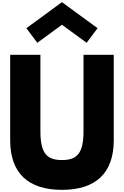

<svg xmlns="http://www.w3.org/2000/svg" viewBox="-20 -1749 1156 1791"><path d="M226 -1486 328 -1350 558 -1518 788 -1350 890 -1486 558 -1729ZM759 -1238H1041V-440C1041 -134 873 22 558 22C243 22 75 -134 75 -440V-1238H357V-523C357 -316 420 -256 558 -256C696 -256 759 -316 759 -523Z"/></svg>

Font: Poland Can Into
Style: BigWritings
Weight: 700
Foundry: Cannot Into Space Fonts
Version: Version 0.92